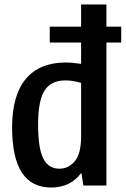

<svg xmlns="http://www.w3.org/2000/svg" viewBox="-20 -828 561 857"><path d="M202 -709H342V-808H455V-709H521V-638H455V0H352L344 -54H341Q293 9 208 9Q34 9 34 -259Q34 -402 95 -475.5Q156 -549 274 -549Q288 -549 303.5 -547.5Q319 -546 342 -543V-638H202ZM245 -75Q286 -75 314 -108.5Q342 -142 342 -219V-458Q322 -464 305.5 -466.5Q289 -469 271 -469Q208 -469 179 -424Q150 -379 150 -272Q150 -167 173 -121Q196 -75 245 -75Z"/></svg>

Font: Encode Sans Compressed
Style: SemiBold
Weight: 600
Designer: Pablo Impallari, Andres Torresi
Foundry: Pablo Impallari, Andres Torresi
Version: Version 1.000; ttfautohint (v1.00) -l 8 -r 50 -G 200 -x 14 -